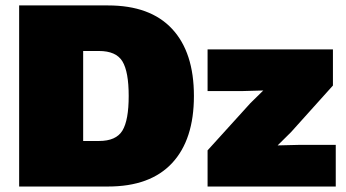

<svg xmlns="http://www.w3.org/2000/svg" viewBox="-20 -680 1260 700"><path d="M374 -660.2Q527.8 -660.2 607.4 -574.7Q687 -489.3 687 -330.1Q687 -170.9 607.4 -85.4Q527.8 0 374 0H49.8V-660.2ZM736.8 0V-131.8L893.1 -304.2L939.9 -350.1L867.2 -348.1H736.8V-500H1193.8V-368.2L1041 -198.2L992.2 -149.9L1074.2 -151.9H1204.1V0ZM340.8 -166Q403.3 -166 426.3 -203.9Q449.2 -241.7 449.2 -330.1Q449.2 -418.5 426.3 -456.3Q403.3 -494.1 340.8 -494.1H283.2V-166Z"/></svg>

Font: Work Sans Black
Style: Regular
Weight: 900
Designer: Wei Huang
Foundry: Wei Huang
Version: Version 2.012